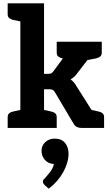

<svg xmlns="http://www.w3.org/2000/svg" viewBox="-20 -767 664 1151"><path d="M102 0V-747H244V-324H267Q281 -324 288 -328Q295 -332 302 -342L413 -493Q422 -506 432.5 -511.5Q443 -517 460 -517H589L444 -329Q436 -317 425.5 -307.5Q415 -298 403 -291Q425 -276 440 -248L597 0H469Q453 0 441.5 -5.5Q430 -11 422 -24L310 -213Q303 -225 295.5 -228.5Q288 -232 273 -232H244V0ZM475 -401 385 -474V-517H544L509 -408ZM506 0 451 -123 523 -109ZM26 0V-65Q26 -80 35.5 -88Q45 -96 61 -99L111 -110L124 0ZM222 0 235 -110 285 -99Q301 -96 310.5 -88Q320 -80 320 -65V0ZM124 -747 111 -637 61 -647Q45 -651 35.5 -658.5Q26 -666 26 -682V-747ZM590 -517V-452Q590 -436 581 -428.5Q572 -421 556 -417L505 -407L492 -517ZM418 -517 405 -407 354 -417Q338 -421 329 -428.5Q320 -436 320 -452V-517ZM506 0 519 -110 569 -99Q585 -96 594.5 -88Q604 -80 604 -65V0ZM272 364 247 342Q243 337 240 332.5Q237 328 237 322Q237 311 248 303Q260 290 279 266Q298 242 303 216Q303 216 302 216Q301 216 301 216Q269 214 249 191.5Q229 169 229 136Q229 106 251.5 85Q274 64 308 64Q349 64 370 90Q391 116 391 154Q391 207 359 265Q327 323 272 364Z"/></svg>

Font: Aleo ExtraBold
Style: Regular
Weight: 800
Designer: Alessio Laiso
Foundry: Alessio Laiso
Version: Version 2.001;gftools[0.9.29]